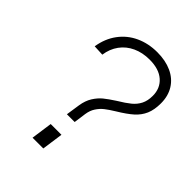

<svg xmlns="http://www.w3.org/2000/svg" viewBox="-204 -807 909 909"><g transform="rotate(45 251.0 -352.0)"><path d="M335 -404.5Q374 -428 395.2 -445.5Q416.5 -463 428.2 -486.2Q440 -509.5 440 -542.5Q440 -593 405.5 -623.2Q371 -653.5 308.5 -653.5Q261 -653.5 223.5 -636.2Q186 -619 162.5 -586.8Q139 -554.5 133 -511.5L79.5 -514Q89 -573.5 120.8 -616.2Q152.5 -659 201.2 -681.5Q250 -704 309.5 -704Q364.5 -704 406 -685Q447.5 -666 470 -630Q492.5 -594 492.5 -545Q492.5 -501.5 479.5 -471.5Q466.5 -441.5 440.5 -418.2Q414.5 -395 368 -367Q339.5 -349.5 322 -335.8Q304.5 -322 291.5 -302.2Q278.5 -282.5 274.5 -255L266 -193.5H214L224.5 -263.5Q230 -299.5 246 -325Q262 -350.5 282.2 -367Q302.5 -383.5 335 -404.5ZM192.5 -106.5H264.5L249.5 0H177.5Z"/></g></svg>

Font: HK Grotesk Light
Style: Italic
Weight: 300
Italic angle: -16°
Designer: Alfredo Marco Pradil
Foundry: Hanken Design Co.
Version: Version 3.001